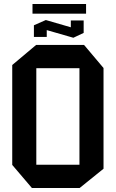

<svg xmlns="http://www.w3.org/2000/svg" viewBox="-20 -937 578 957"><path d="M139 0 41 -115V-613L160 -713H399L496 -598V-96L377 0ZM161 -597V-116H376V-597ZM149 -753V-811L208 -837H209L333 -801V-835H397V-773L346 -749H345L213 -787V-753ZM142 -869V-917H409V-869Z"/></svg>

Font: Foldit Thin Medium
Style: Regular
Weight: 500
Version: Version 1.003